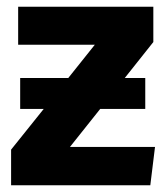

<svg xmlns="http://www.w3.org/2000/svg" viewBox="-20 -551 494 571"><path d="M188 -114H441L427 0H13V-106L110 -227H40V-319H183L262 -418H34V-531H436V-426L351 -319H412V-227H278Z"/></svg>

Font: FiraGO
Style: Bold
Weight: 700
Designer: bBox Type
Foundry: bBox Type GmbH
Version: Version 1.001;PS 001.001;hotconv 1.0.88;makeotf.lib2.5.64775